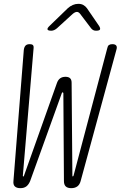

<svg xmlns="http://www.w3.org/2000/svg" viewBox="-20 -970 640 1000"><path d="M50 -27 104 -710Q106 -725 113 -732.5Q120 -740 135 -740Q146 -740 151 -735.5Q156 -731 155 -720L99 -55Q99 -51 101 -50.5Q103 -50 105 -55L277 -539Q283 -555 294 -562.5Q305 -570 321 -570Q337 -570 345 -562.5Q353 -555 353 -539L357 -55Q357 -51 359 -51Q361 -51 363 -55L539 -720Q541 -731 547.5 -735.5Q554 -740 565 -740Q580 -740 585.5 -732.5Q591 -725 586 -710L400 -27Q395 -8 382.5 1Q370 10 351 10Q332 10 322.5 1Q313 -8 313 -27L310 -485Q309 -489 306 -489Q303 -489 302 -485L137 -27Q129 -8 117 1Q105 10 86 10Q67 10 57.5 1Q48 -8 50 -27ZM247 -810Q230 -810 227.5 -816.5Q225 -823 239 -836L333 -927Q345 -938 359 -944Q373 -950 388 -950Q403 -950 414 -944Q425 -938 433 -927L496 -835Q504 -822 500.5 -816Q497 -810 480 -810Q472 -810 466 -813Q460 -816 455 -822L398 -897Q390 -908 380.5 -908Q371 -908 358 -897L277 -823Q270 -817 262.5 -813.5Q255 -810 247 -810Z"/></svg>

Font: Maple Mono Thin
Style: Italic
Weight: 250
Italic angle: -10°
Monospace: yes
Designer: subframe7536
Version: Version 7.000